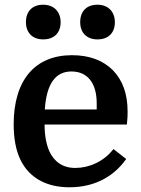

<svg xmlns="http://www.w3.org/2000/svg" viewBox="-20 -784 596 814"><path d="M90 -690C90 -645 118 -617 163 -617C210 -617 237 -645 237 -690C237 -735 208 -764 163 -764C118 -764 90 -737 90 -690ZM320 -690C320 -645 348 -617 393 -617C440 -617 467 -645 467 -690C467 -735 438 -764 393 -764C348 -764 320 -737 320 -690ZM518 -256C521 -287 521 -296 521 -311C521 -386 500 -444 458 -487C415 -529 358 -550 285 -550C128 -550 38 -444 38 -257C38 -198 47 -147 67 -106C104 -30 177 10 274 10C390 10 468 -43 515 -110L461 -152C420 -99 358 -72 299 -72C246 -72 210 -98 189 -143C176 -173 169 -211 169 -256ZM283 -481C350 -481 390 -433 390 -346V-320H170C177 -427 214 -481 283 -481Z"/></svg>

Font: Domine
Style: Bold
Weight: 700
Designer: Pablo Impallari, Rodrigo Fuenzalida, Brenda Gallo
Foundry: Pablo Impallari, Rodrigo Fuenzalida, Brenda Gallo
Version: Version 2.000